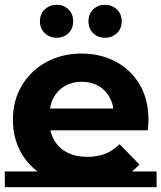

<svg xmlns="http://www.w3.org/2000/svg" viewBox="-22 -770 675 803"><path d="M339 10Q247 10 177.5 -26Q108 -62 70 -125Q32 -188 32 -269Q32 -350 69.5 -412.5Q107 -475 172 -510.5Q237 -546 319 -546Q398 -546 461.5 -512.5Q525 -479 562 -416.5Q599 -354 599 -267Q599 -258 598 -246.5Q597 -235 596 -225H159V-316H514L454 -289Q454 -331 437 -362Q420 -393 390 -410.5Q360 -428 320 -428Q280 -428 249.5 -410.5Q219 -393 202 -361.5Q185 -330 185 -287V-263Q185 -218 204.5 -184Q224 -150 259.5 -132Q295 -114 343 -114Q386 -114 418.5 -127Q451 -140 478 -167L561 -82Q523 -40 467.5 -15Q412 10 339 10ZM-2 -53H633V13H-2ZM417 -612Q388 -612 368 -631Q348 -650 348 -681Q348 -712 368 -731Q388 -750 417 -750Q446 -750 466.5 -731Q487 -712 487 -681Q487 -650 466.5 -631Q446 -612 417 -612ZM215 -612Q186 -612 165.5 -631Q145 -650 145 -681Q145 -712 165.5 -731Q186 -750 215 -750Q244 -750 264 -731Q284 -712 284 -681Q284 -650 264 -631Q244 -612 215 -612Z"/></svg>

Font: Montserrat Underline Thin
Style: Bold
Weight: 700
Version: Version 9.000